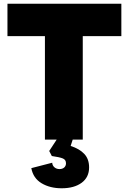

<svg xmlns="http://www.w3.org/2000/svg" viewBox="-20 -749 691 1030"><path d="M221 -555H20V-729H631V-555H424V0H370L359 34Q406 49 432 76.5Q458 104 458 149Q458 202 418 231.5Q378 261 311 261Q248 261 203 234Q158 207 148 153L260 124Q261 139 272 148.5Q283 158 299 158Q315 158 324.5 149.5Q334 141 334 127Q334 108 317 101Q300 94 258 88L244 61L284 0H221Z"/></svg>

Font: Mona Sans Black
Style: Regular
Weight: 900
Designer: Deni Anggara
Foundry: GitHub
Version: Version 2.000